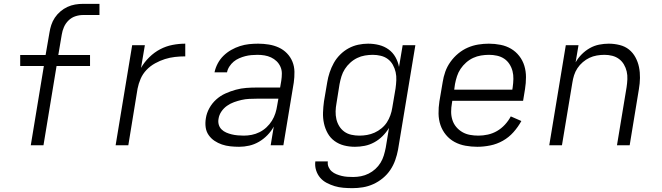

<svg xmlns="http://www.w3.org/2000/svg" viewBox="-20 -755 3440 998"><path d="M206 0H140L208 -412H85V-469H217L237 -585Q240 -605 246.5 -625Q253 -645 265 -663Q277 -681 294 -695.5Q311 -710 330.5 -719Q350 -728 370.5 -731.5Q391 -735 412 -735H497V-677H412Q392 -677 372 -670.5Q352 -664 336.5 -649Q321 -634 312.5 -614.5Q304 -595 301 -575L283 -469H448V-412H274Z M581 0 667 -520H733L713 -402Q730 -432 756 -457.5Q782 -483 812.5 -499Q843 -515 876.5 -521.5Q910 -528 943 -528V-462Q916 -462 889.5 -459Q863 -456 837.5 -448Q812 -440 786.5 -426Q761 -412 741.5 -391.5Q722 -371 711 -345.5Q700 -320 695 -294L647 0Z M1223 8Q1200 8 1177 5.5Q1154 3 1133.5 -4Q1113 -11 1095 -23Q1077 -35 1064.5 -53Q1052 -71 1049 -93.5Q1046 -116 1050 -140Q1054 -167 1068 -192.5Q1082 -218 1103.5 -237.5Q1125 -257 1151.5 -269Q1178 -281 1205.5 -288.5Q1233 -296 1260 -298Q1287 -300 1314 -300H1436L1442 -335Q1445 -354 1445 -373Q1445 -392 1437.5 -408.5Q1430 -425 1417.5 -437Q1405 -449 1389 -456.5Q1373 -464 1355 -467Q1337 -470 1318 -470Q1302 -470 1286 -468.5Q1270 -467 1254.5 -463Q1239 -459 1223 -452Q1207 -445 1194.5 -434.5Q1182 -424 1172.5 -409.5Q1163 -395 1160 -379H1095Q1100 -403 1112 -425.5Q1124 -448 1142 -465.5Q1160 -483 1182 -495.5Q1204 -508 1227.5 -515.5Q1251 -523 1274.5 -525.5Q1298 -528 1322 -528Q1350 -528 1377.5 -523.5Q1405 -519 1429 -508Q1453 -497 1471.5 -478Q1490 -459 1500 -434.5Q1510 -410 1510.5 -382Q1511 -354 1507 -326L1453 0H1387L1403 -97Q1390 -73 1370 -52.5Q1350 -32 1326 -18Q1302 -4 1275.5 2Q1249 8 1223 8ZM1247 -50Q1267 -50 1288 -54Q1309 -58 1329 -68Q1349 -78 1365.5 -93.5Q1382 -109 1393.5 -127.5Q1405 -146 1411.5 -166.5Q1418 -187 1421 -208L1427 -242H1314Q1295 -242 1275 -241Q1255 -240 1235.5 -235.5Q1216 -231 1196.5 -224Q1177 -217 1160 -205Q1143 -193 1131 -175.5Q1119 -158 1116 -138Q1113 -122 1117 -107.5Q1121 -93 1131.5 -82.5Q1142 -72 1156 -66Q1170 -60 1184.5 -56.5Q1199 -53 1215 -51.5Q1231 -50 1247 -50Z M1812 223Q1788 223 1764.5 221Q1741 219 1719.5 212.5Q1698 206 1678 195.5Q1658 185 1644 168.5Q1630 152 1623 130Q1616 108 1619 84H1684Q1682 100 1688 113.5Q1694 127 1704.5 136Q1715 145 1728.5 150.5Q1742 156 1756.5 159.5Q1771 163 1786 164Q1801 165 1816 165Q1836 165 1856.5 161Q1877 157 1896 147.5Q1915 138 1931 123.5Q1947 109 1958 91Q1969 73 1975 53Q1981 33 1985 13L2002 -90Q1988 -67 1968.5 -47.5Q1949 -28 1925 -15Q1901 -2 1875.5 3Q1850 8 1825 8Q1795 8 1768 1Q1741 -6 1719 -22Q1697 -38 1683.5 -62Q1670 -86 1664 -113.5Q1658 -141 1659 -170Q1660 -199 1664 -228L1681 -328Q1685 -353 1693.5 -378.5Q1702 -404 1715 -427.5Q1728 -451 1748 -471Q1768 -491 1792 -504Q1816 -517 1842 -522.5Q1868 -528 1893 -528Q1923 -528 1950.5 -521Q1978 -514 2000 -498Q2022 -482 2035.5 -458Q2049 -434 2054 -407L2073 -520H2139L2049 23Q2044 50 2034.5 77Q2025 104 2009 128Q1993 152 1970 171Q1947 190 1920.5 202Q1894 214 1866.5 218.5Q1839 223 1812 223ZM1848 -50Q1868 -50 1888 -53.5Q1908 -57 1927 -65.5Q1946 -74 1963 -88Q1980 -102 1991 -119Q2002 -136 2009 -155.5Q2016 -175 2019 -195L2036 -295Q2039 -316 2040 -338Q2041 -360 2036.5 -380Q2032 -400 2022 -418Q2012 -436 1996 -448Q1980 -460 1959.5 -465Q1939 -470 1918 -470Q1898 -470 1877 -466.5Q1856 -463 1836.5 -453.5Q1817 -444 1800.5 -429Q1784 -414 1772.5 -396Q1761 -378 1755 -358.5Q1749 -339 1745 -318L1729 -218Q1725 -197 1724.5 -176Q1724 -155 1728.5 -135.5Q1733 -116 1743.5 -99Q1754 -82 1770 -70.5Q1786 -59 1806.5 -54.5Q1827 -50 1848 -50Z M2461 8Q2430 8 2399.5 2.5Q2369 -3 2343 -17Q2317 -31 2298 -54Q2279 -77 2269.5 -105Q2260 -133 2259.5 -164.5Q2259 -196 2264 -228L2281 -328Q2285 -355 2294.5 -382Q2304 -409 2321.5 -433.5Q2339 -458 2362 -477Q2385 -496 2411.5 -507.5Q2438 -519 2466 -523.5Q2494 -528 2521 -528Q2552 -528 2582 -522Q2612 -516 2636.5 -501.5Q2661 -487 2679 -464Q2697 -441 2705.5 -413Q2714 -385 2714 -354Q2714 -323 2709 -292L2699 -231H2331L2329 -218Q2325 -196 2325 -174Q2325 -152 2331.5 -131.5Q2338 -111 2351.5 -95Q2365 -79 2383 -68.5Q2401 -58 2422.5 -54Q2444 -50 2467 -50Q2491 -50 2516 -55.5Q2541 -61 2563.5 -74Q2586 -87 2604.5 -107Q2623 -127 2635 -150L2690 -126Q2673 -95 2649 -68Q2625 -41 2594 -23.5Q2563 -6 2528.5 1Q2494 8 2461 8ZM2643 -289 2645 -302Q2648 -323 2648.5 -344.5Q2649 -366 2644 -385.5Q2639 -405 2628 -422Q2617 -439 2600.5 -450Q2584 -461 2563.5 -465.5Q2543 -470 2522 -470Q2501 -470 2480 -466.5Q2459 -463 2439.5 -454Q2420 -445 2403 -430Q2386 -415 2374 -397Q2362 -379 2355.5 -359Q2349 -339 2345 -318L2341 -289Z M2835 0 2921 -520H2987L2972 -431Q2985 -454 3004 -473Q3023 -492 3046 -505Q3069 -518 3094.5 -523Q3120 -528 3144 -528Q3173 -528 3201 -521Q3229 -514 3249.5 -497.5Q3270 -481 3283 -457Q3296 -433 3301.5 -406Q3307 -379 3306.5 -350Q3306 -321 3301 -292L3253 0H3187L3237 -302Q3240 -322 3241 -343Q3242 -364 3237.5 -383.5Q3233 -403 3223 -420Q3213 -437 3197.5 -448.5Q3182 -460 3162.5 -465Q3143 -470 3122 -470Q3102 -470 3082 -466.5Q3062 -463 3044 -454.5Q3026 -446 3009.5 -432Q2993 -418 2981.5 -400.5Q2970 -383 2964 -364Q2958 -345 2955 -325L2901 0Z"/></svg>

Font: Iosevka Aile Light
Style: Italic
Weight: 300
Italic angle: -9°
Designer: Belleve Invis
Foundry: Belleve Invis
Version: Version 31.1.0; ttfautohint (v1.8.4)